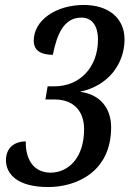

<svg xmlns="http://www.w3.org/2000/svg" viewBox="-20 -744 535 774"><path d="M174 10C287 10 428 -50 428 -231C428 -312 379 -365 302 -374C421 -399 482 -491 482 -585C482 -673 415 -724 318 -724C205 -724 116 -662 116 -580C116 -537 150 -523 193 -523C209 -603 236 -673 308 -673C354 -673 375 -636 375 -585C375 -471 300 -396 200 -396H172L163 -343H200C276 -343 319 -297 319 -223C319 -106 254 -48 184 -48C110 -48 82 -110 84 -174C37 -174 4 -147 4 -98C4 -44 48 10 174 10Z"/></svg>

Font: Noto Serif Condensed Medium
Style: Italic
Weight: 500
Width: 3
Italic angle: -12°
Designer: Monotype Design Team
Foundry: Monotype Imaging Inc.
Version: Version 2.013